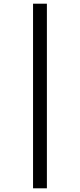

<svg xmlns="http://www.w3.org/2000/svg" viewBox="-20 -783 433 1040"><path d="M159 237V-763H234V237Z"/></svg>

Font: Noto Sans Display Condensed
Style: Regular
Weight: 400
Width: 3
Designer: Monotype Design Team
Foundry: Monotype Imaging Inc.
Version: Version 1.900